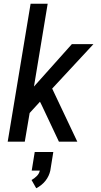

<svg xmlns="http://www.w3.org/2000/svg" viewBox="-20 -755 540 1023"><path d="M21 0 143 -735H234L161 -294L363 -520H478L258 -283L392 0H294L203 -193L193 -213L138 -153L112 0ZM173 248 148 204Q163 196 176 183Q189 170 192 154H149L165 55H264L248 154Q245 168 238.5 182Q232 196 222 208.5Q212 221 199.5 231Q187 241 173 248Z"/></svg>

Font: Iosevka SS04 Medium
Style: Italic
Weight: 500
Italic angle: -9°
Monospace: yes
Designer: Belleve Invis
Foundry: Belleve Invis
Version: Version 19.0.0; ttfautohint (v1.8.4)